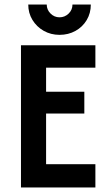

<svg xmlns="http://www.w3.org/2000/svg" viewBox="-20 -824 478 844"><path d="M72.2 0V-625H399.3V-526.4H182.6V-420.8H350.7V-325H182.6V-102.1H399.3V0ZM241.7 -670.8Q203.5 -670.8 172.2 -688.5Q141 -706.2 122.6 -736.5Q104.2 -766.7 104.2 -804.2H185.4Q185.4 -781.2 202.1 -764.6Q218.7 -747.9 241.7 -747.9Q264.6 -747.9 281.6 -764.2Q298.6 -780.6 298.6 -804.2H379.2Q379.2 -766 361.1 -735.8Q343.1 -705.6 311.8 -688.2Q280.6 -670.8 241.7 -670.8Z"/></svg>

Font: Afacad Flux SemiBold
Style: Regular
Weight: 600
Designer: Kristian Moeller
Foundry: Dicotype
Version: Version 1.100